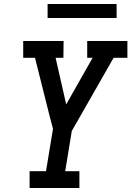

<svg xmlns="http://www.w3.org/2000/svg" viewBox="-20 -940 657 960"><path d="M128 0V-84H210L245 -296L228 -360L155 -651H96V-735H298L297 -651H258L311 -418L443 -651H416V-735H617V-651H548L339 -285L306 -84H377V0ZM218 -850V-920H563V-850Z"/></svg>

Font: Iosevka Etoile Medium
Style: Italic
Weight: 500
Italic angle: -9°
Designer: Belleve Invis
Foundry: Belleve Invis
Version: Version 22.1.2; ttfautohint (v1.8.4)